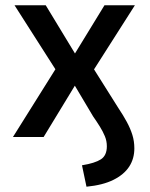

<svg xmlns="http://www.w3.org/2000/svg" viewBox="-20 -518 567 726"><path d="M307 188 290 107Q339 99 361.5 84.5Q384 70 384 35Q384 15 376.5 -3Q369 -21 357.5 -39.5Q346 -58 332 -78L263 -194L145 0H29L207 -284L210 -224L35 -498H153L264 -315H263L375 -498H490L316 -225L319 -282L426 -112Q446 -82 459.5 -57Q473 -32 480.5 -8Q488 16 488 43Q488 82 468.5 112Q449 142 409 162Q369 182 307 188Z"/></svg>

Font: Nunito Sans 7pt SemiCondensed SemiBold
Style: Regular
Weight: 600
Width: 4
Designer: Vernon Adams
Foundry: Vernon Adams
Version: Version 3.101;gftools[0.9.27]